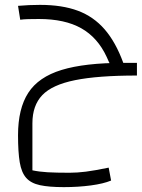

<svg xmlns="http://www.w3.org/2000/svg" viewBox="-20 -498 582 788"><path d="M242 270Q181 270 144 262Q107 254 87.5 232Q68 210 61 168Q54 126 54 57Q54 -52 96 -117Q138 -182 233 -211Q328 -240 486 -240L542 -188Q382 -188 288 -169Q194 -150 153.5 -107.5Q113 -65 113 8V201Q141 207 175.5 209Q210 211 265 211Q297 211 332.5 206.5Q368 202 426 190L436 243Q405 256 353 263Q301 270 242 270ZM542 -188Q486 -188 460.5 -204Q435 -220 418 -264Q381 -344 313.5 -382Q246 -420 140 -420Q116 -420 96.5 -419.5Q77 -419 63 -417L54 -474Q76 -476 99 -477Q122 -478 144 -478Q235 -478 299.5 -454Q364 -430 409.5 -377.5Q455 -325 486 -240H542Z"/></svg>

Font: Changa ExtraLight
Style: Regular
Weight: 250
Designer: Eduardo Rodriguez Tunni
Foundry: Eduardo Rodriguez Tunni
Version: Version 3.002; ttfautohint (v1.8.2)